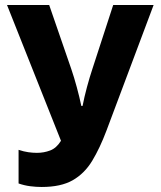

<svg xmlns="http://www.w3.org/2000/svg" viewBox="-20 -734 640 765"><path d="M146 11Q124 11 100.5 8Q77 5 54 -3V-137Q75 -130 93 -127.5Q111 -125 127 -125Q155 -125 180 -134.5Q205 -144 223 -173L8 -714H176L264 -459Q275 -427 286 -386.5Q297 -346 304 -312H309Q316 -348 326.5 -387Q337 -426 348 -459L431 -714H592L404 -213Q378 -144 347.5 -93.5Q317 -43 270 -16Q223 11 146 11Z"/></svg>

Font: Noto Sans Mono ExtraBold
Style: Regular
Weight: 800
Designer: Monotype Design Team
Foundry: Monotype Imaging Inc.
Version: Version 2.014